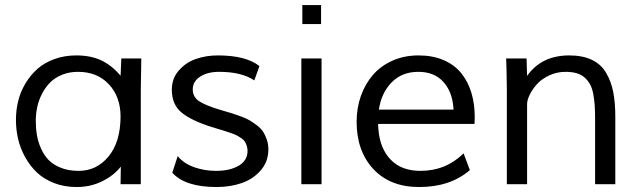

<svg xmlns="http://www.w3.org/2000/svg" viewBox="-20 -734 2552 765"><path d="M284.2 -513.2Q342.8 -513.2 385 -492.7Q427.2 -472.2 460.4 -432.1L463.4 -501H543L541 -377.4V0H460.4L461.4 -70.3Q435.5 -36.1 388.7 -12.5Q341.8 11.2 285.2 11.2Q236.3 11.2 195.6 -4.6Q154.8 -20.5 127.2 -46.6Q99.6 -72.8 80.3 -107.7Q61 -142.6 52.2 -179.9Q43.5 -217.3 43.5 -255.9Q43.5 -295.4 52.7 -332.5Q62 -369.6 81.8 -402.3Q101.6 -435.1 129.4 -459.7Q157.2 -484.4 197.3 -498.8Q237.3 -513.2 284.2 -513.2ZM293.5 -53.2Q364.7 -53.2 412.1 -110.1Q459.5 -167 460.4 -268.6Q460.4 -348.1 414.1 -397.9Q367.7 -447.8 290.5 -447.8Q256.3 -447.8 227.8 -436.3Q199.2 -424.8 179.9 -405.5Q160.6 -386.2 147.5 -360.6Q134.3 -335 128.4 -307.6Q122.6 -280.3 122.6 -252Q122.6 -222.7 127 -196.3Q131.3 -169.9 143.1 -143.1Q154.8 -116.2 173.3 -96.9Q191.9 -77.6 222.7 -65.4Q253.4 -53.2 293.5 -53.2Z M1013.7 -470.7 993.2 -413.6Q942.9 -447.8 852.5 -447.8Q807.1 -447.8 777.6 -428.7Q748 -409.7 748 -377.9Q748 -347.2 774.2 -330.3Q800.3 -313.5 852.5 -297.9Q858.4 -295.9 870.6 -292.5Q893.1 -286.1 905.3 -282.2Q917.5 -278.3 939.5 -270.3Q961.4 -262.2 973.9 -254.9Q986.3 -247.6 1002.7 -235.4Q1019 -223.1 1027.8 -210Q1036.6 -196.8 1043 -178.2Q1049.3 -159.7 1049.3 -138.7Q1049.3 -90.3 1019 -55.4Q988.8 -20.5 943.1 -4.6Q897.5 11.2 843.3 11.2Q717.3 11.2 666.5 -45.9L688 -111.8Q712.9 -82 754.2 -67.6Q795.4 -53.2 840.3 -53.2Q896.5 -53.2 931.4 -74Q966.3 -94.7 966.3 -132.8Q966.3 -144 963.1 -153.3Q960 -162.6 955.8 -169.4Q951.7 -176.3 942.6 -182.6Q933.6 -189 926 -193.1Q918.5 -197.3 904.3 -202.4Q890.1 -207.5 880.6 -210.4Q871.1 -213.4 852.8 -219Q834.5 -224.6 823.2 -228Q741.7 -253.9 703.1 -285.9Q664.6 -317.9 664.6 -376.5Q664.6 -420.9 691.9 -452.6Q719.2 -484.4 759.8 -498.8Q800.3 -513.2 848.1 -513.2Q960 -513.2 1013.7 -470.7Z M1184.6 -713.9H1259.3V-638.2H1184.6ZM1180.7 0V-501H1261.2V0Z M1489.7 -297.4H1787.1L1786.6 -304.2Q1781.7 -369.6 1745.6 -408.7Q1709.5 -447.8 1647 -447.8Q1581.1 -447.8 1540 -405.3Q1499 -362.8 1489.7 -297.4ZM1827.1 -123 1852.1 -56.2Q1773.9 11.2 1650.4 11.2Q1534.2 11.2 1467.5 -60.5Q1400.9 -132.3 1400.9 -249Q1400.9 -303.2 1417.7 -351.1Q1434.6 -398.9 1465.6 -435.1Q1496.6 -471.2 1543.5 -492.2Q1590.3 -513.2 1647.5 -513.2Q1704.1 -513.2 1747.3 -494.6Q1790.5 -476.1 1817.6 -442.6Q1844.7 -409.2 1858.2 -364.5Q1871.6 -319.8 1871.6 -265.6Q1871.6 -255.9 1870.6 -240.2H1486.3L1487.8 -218.3Q1493.7 -142.6 1536.6 -97.9Q1579.6 -53.2 1655.3 -53.2Q1756.3 -53.2 1827.1 -123Z M2080.1 -318.4V0H1999.5V-380.4Q1999.5 -394.5 1998 -463.4Q1997.6 -476.6 1996.6 -501H2078.1L2080.1 -431.6Q2137.7 -513.2 2248 -513.2Q2301.3 -513.2 2338.1 -495.6Q2375 -478 2395 -443.8Q2415 -409.7 2423.3 -367.7Q2431.6 -325.7 2431.6 -268.6V0H2351.1V-259.3Q2351.1 -290.5 2349.6 -313Q2348.1 -335.4 2344 -358.4Q2339.8 -381.3 2331.8 -396.5Q2323.7 -411.6 2310.8 -423.8Q2297.9 -436 2278.6 -441.9Q2259.3 -447.8 2233.4 -447.8Q2199.2 -447.8 2168.9 -433.8Q2138.7 -419.9 2120.1 -399.4Q2101.6 -378.9 2090.8 -357.2Q2080.1 -335.4 2080.1 -318.4Z"/></svg>

Font: RGR Online_21
Style: Regular
Weight: 400
Italic angle: -12°
Designer: vernon adams
Foundry: vernon adams
Version: Version 1.000